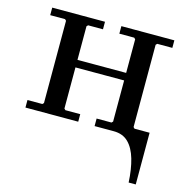

<svg xmlns="http://www.w3.org/2000/svg" viewBox="-100 -560 842 861"><g transform="rotate(15 321.0 -129.5)"><path d="M448 -35H605V205H572Q569 144 555.5 97.5Q542 51 516 25.5Q490 0 448 0ZM359 0V-35H428L434 -41V-423L428 -429H359V-464H605V-429H535L529 -423V-41L535 -35H605V0ZM38 0V-35H107L113 -41V-423L107 -429H38V-464H283V-429H214L208 -423V-41L214 -35H283V0ZM159 -232V-267H486V-232Z"/></g></svg>

Font: Brygada 1918 Medium
Style: Regular
Weight: 500
Designer: Mateusz Machalski | Borys Kosmynka | Przemek Hoffer
Foundry: NIEPODLEGLA 2018
Version: Version 3.006